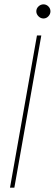

<svg xmlns="http://www.w3.org/2000/svg" viewBox="-20 -863 252 883"><path d="M26 0 150 -700H170L46 0ZM180 -778Q167 -778 157 -788Q147 -798 147 -811Q147 -824 157 -833.5Q167 -843 180 -843Q193 -843 202.5 -833.5Q212 -824 212 -811Q212 -798 202.5 -788Q193 -778 180 -778Z"/></svg>

Font: DM Sans 28pt Thin
Style: Italic
Weight: 250
Italic angle: -10°
Version: Version 4.004;gftools[0.9.30]